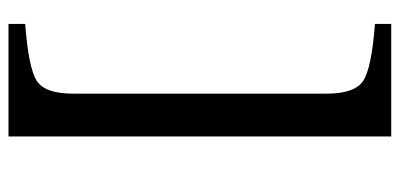

<svg xmlns="http://www.w3.org/2000/svg" viewBox="-263 -480 935 449"><g transform="rotate(-90 204.5 -255.5)"><path d="M109.9 191.9V-703.1H373V-664.1Q269 -656.2 239.5 -636.7Q210 -617.2 210 -551.8V41Q210 106 239.5 126Q269 146 373 153.8V191.9Z"/></g></svg>

Font: Linux Biolinum
Style: Bold
Weight: 700
Designer: Philipp H. Poll
Foundry: Philipp H. Poll
Version: Version 1.3.2 ; ttfautohint (v0.9)